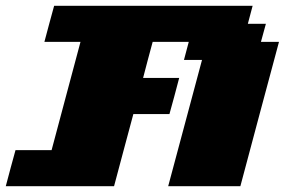

<svg xmlns="http://www.w3.org/2000/svg" viewBox="-20 -645 986 665"><path d="M562.5 0H812.5Q834.5 -83 879.2 -250Q923.8 -417 946.3 -500H883.8L900.9 -562.5H838.4L855 -625H167.5Q161.6 -604 150.4 -562.3Q139.2 -520.5 133.8 -500H258.8Q242.2 -437.5 208.7 -312.5Q175.3 -187.5 158.7 -125H33.7Q27.8 -104 16.6 -62.5Q5.4 -21 0 0H375Q386.2 -42 408.4 -125.2Q430.7 -208.5 441.9 -250H566.9Q572.8 -270.5 584 -312.3Q595.2 -354 600.6 -375H475.6Q481 -395.5 491.9 -437.3Q502.9 -479 508.8 -500H633.8L617.2 -437.5H679.7Z"/></svg>

Font: Faithful 32x
Style: BoldOblique
Weight: 400
Foundry: Faithful Resource Pack
Version: Version 1.0; January 27, 2023